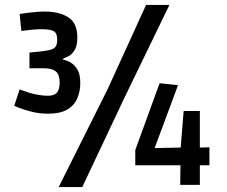

<svg xmlns="http://www.w3.org/2000/svg" viewBox="-20 -753 926 782"><path d="M219 9 418 -389 575 -733H670L484 -349L315 9ZM176 -290Q140 -290 108.5 -298Q77 -306 57.5 -314Q38 -322 38 -322L60 -389Q60 -389 70.5 -385Q81 -381 98.5 -375.5Q116 -370 136.5 -366.5Q157 -363 175 -363Q201 -363 212 -376Q223 -389 223 -417Q223 -449 207.5 -462Q192 -475 160 -475H100V-539Q147 -543 171.5 -547Q196 -551 204.5 -560.5Q213 -570 213 -591Q213 -614 203 -623Q198 -628 185 -631Q172 -634 150 -634Q134 -634 115.5 -632.5Q97 -631 67 -627L60 -696Q73 -698 91 -700.5Q109 -703 128.5 -704.5Q148 -706 162 -706Q220 -706 257.5 -683Q295 -660 295 -600Q295 -567 284 -549Q273 -531 259 -524Q245 -517 237 -514V-510Q251 -508 267.5 -498.5Q284 -489 295.5 -469.5Q307 -450 307 -415Q307 -381 294.5 -352Q282 -323 253.5 -306.5Q225 -290 176 -290ZM714 0 715 -80H531V-142L630 -414L705 -406L611 -153V-150L716 -152L728 -301H794V-152L833 -153V-80H794V0Z"/></svg>

Font: Ruda SemiBold
Style: Regular
Weight: 600
Designer: Mariela Monsalve and Angelina Sanchez
Foundry: Mariela Monsalve and Angelina Sanchez
Version: Version 2.001